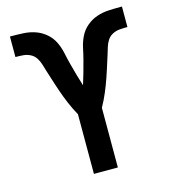

<svg xmlns="http://www.w3.org/2000/svg" viewBox="-109 -825 819 914"><g transform="rotate(-15 300.0 -367.5)"><path d="M241 0V-294Q232 -310 224 -326.5Q216 -343 209 -359.5Q202 -376 195.5 -393Q189 -410 183 -427.5Q177 -445 171.5 -462Q166 -479 160.5 -496.5Q155 -514 149.5 -531Q144 -548 139 -565.5Q134 -583 124 -598.5Q114 -614 97.5 -622.5Q81 -631 63 -632.5Q45 -634 26 -634H24V-735H32Q61 -735 90.5 -733.5Q120 -732 148 -722.5Q176 -713 199 -693.5Q222 -674 235 -647.5Q248 -621 254 -592Q260 -563 267.5 -534.5Q275 -506 283 -477.5Q291 -449 300 -421Q309 -449 317 -477.5Q325 -506 332.5 -534.5Q340 -563 346 -592Q352 -621 365 -647.5Q378 -674 401 -693.5Q424 -713 452 -722.5Q480 -732 509.5 -733.5Q539 -735 568 -735H576V-634H574Q555 -634 537 -632.5Q519 -631 502.5 -622.5Q486 -614 476 -598.5Q466 -583 461 -565.5Q456 -548 450.5 -531Q445 -514 439.5 -496.5Q434 -479 428.5 -462Q423 -445 417 -427.5Q411 -410 404.5 -393Q398 -376 391 -359.5Q384 -343 376 -326.5Q368 -310 359 -294V0Z"/></g></svg>

Font: Iosevka Fixed Extended
Style: Bold
Weight: 700
Width: 7
Monospace: yes
Designer: Belleve Invis
Foundry: Belleve Invis
Version: Version 24.1.1; ttfautohint (v1.8.4)